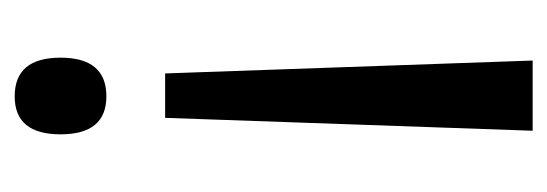

<svg xmlns="http://www.w3.org/2000/svg" viewBox="-268 -486 763 268"><g transform="rotate(90 114.0 -352.5)"><path d="M145 -201 163 -714H65L83 -201ZM61 -55Q61 9 115 9Q168 9 168 -55Q168 -119 115 -119Q61 -119 61 -55Z"/></g></svg>

Font: Noto Sans Display Condensed
Style: Regular
Weight: 400
Width: 3
Designer: Monotype Design Team
Foundry: Monotype Imaging Inc.
Version: Version 1.900